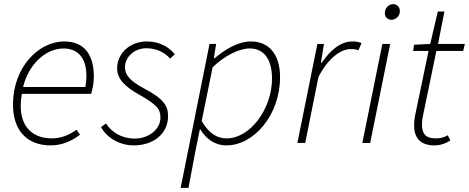

<svg xmlns="http://www.w3.org/2000/svg" viewBox="-20 -693 2274 931"><path d="M226 12C284 12 332 -12 368 -40L351 -64C316 -39 278 -22 230 -22C134 -22 59 -86 86 -238H422C428 -258 435 -288 435 -322C435 -420 395 -492 291 -492C168 -492 43 -368 43 -186C43 -57 114 12 226 12ZM92 -271C118 -381 202 -458 288 -458C371 -458 399 -394 399 -328C399 -307 397 -290 394 -271Z M629 12C722 12 795 -43 795 -130C795 -180 773 -215 675 -266C620 -296 586 -324 586 -367C586 -415 630 -459 689 -459C738 -459 777 -440 805 -409L828 -430C793 -471 747 -492 691 -492C614 -492 548 -438 548 -361C548 -308 589 -271 655 -234C741 -185 758 -164 758 -123C758 -65 700 -21 634 -21C570 -21 521 -52 494 -94L470 -77C497 -25 560 12 629 12Z M856 218H894L927 43L949 -66H951C978 -21 1021 12 1078 12C1210 12 1338 -134 1338 -319C1338 -430 1283 -492 1198 -492C1132 -492 1072 -453 1021 -411H1017L1028 -480H996ZM1079 -22C1033 -22 994 -45 958 -106L1011 -367C1066 -420 1137 -458 1191 -458C1257 -458 1299 -409 1299 -312C1299 -166 1194 -22 1079 -22Z M1422 0H1460L1524 -319C1567 -405 1629 -455 1680 -455C1698 -455 1709 -453 1718 -449L1733 -484C1719 -490 1703 -492 1690 -492C1628 -492 1580 -446 1540 -389H1536L1551 -480H1519Z M1737 0H1775L1872 -480H1834ZM1878 -597C1899 -597 1919 -615 1919 -639C1919 -660 1904 -673 1886 -673C1866 -673 1846 -655 1846 -629C1846 -610 1860 -597 1878 -597Z M2086 12C2120 12 2146 0 2164 -12L2151 -37C2135 -27 2114 -22 2093 -22C2043 -22 2026 -45 2026 -90C2026 -103 2028 -115 2030 -127L2096 -446H2226L2234 -480H2104L2135 -637H2103L2066 -480L1988 -476L1983 -446H2058L1992 -129C1989 -113 1988 -100 1988 -84C1988 -31 2013 12 2086 12Z"/></svg>

Font: Source Sans Pro Light
Style: Italic
Weight: 300
Italic angle: -11°
Designer: Paul D. Hunt
Foundry: Adobe Systems Incorporated
Version: Version 3.006;hotconv 1.0.111;makeotfexe 2.5.65597